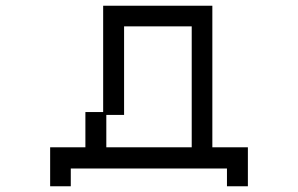

<svg xmlns="http://www.w3.org/2000/svg" viewBox="-20 -560 1040 670"><path d="M155 -46H278V-169H340V-540H721V-46H845V90H772V28H227V90H155ZM649 -46V-468H413V-159H351V-46Z"/></svg>

Font: DotGothic16
Style: Regular
Weight: 400
Designer: Fontworks Inc.
Foundry: Fontworks Inc.
Version: Version 1.100